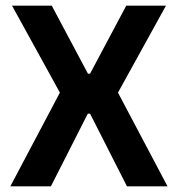

<svg xmlns="http://www.w3.org/2000/svg" viewBox="-20 -659 629 679"><path d="M160 0H16.5L199.5 -346V-317.5L22.5 -639H163L291 -398.5H298.5L426.5 -639H567L389.5 -317.5V-346L572.5 0H429L298.5 -257H290.5Z"/></svg>

Font: Anek Kannada SemiBold
Style: Regular
Weight: 600
Version: Version 1.003